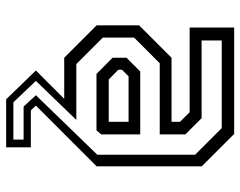

<svg xmlns="http://www.w3.org/2000/svg" viewBox="-97 -483 764 610"><g transform="rotate(90 285.0 -178.0)"><path d="M295.5 184.5 204 90 294 0H163.5L60.5 -103V-238L163.5 -341H367V-368L336.5 -398.5H67.5V-540H405.5L508.5 -437V-103L315.5 90L330.5 106H448V184.5ZM305 161.5H423.5V129H318.5L282.5 90L471.5 -105V-416L387 -500.5H108.5V-436.5H355.5L407 -385V-303.5H181L99.5 -222V-122.5L183.5 -38.5H361L237 90ZM232.5 -141.5H367V-204.5H222.5L201.5 -183.5V-172ZM215 -102.5 163.5 -153.5V-198L207 -241.5H407V-117.5L394 -102.5Z"/></g></svg>

Font: Tourney
Style: Regular
Weight: 400
Designer: Tyler Finck
Foundry: Etcetera Type Co
Version: Version 1.015